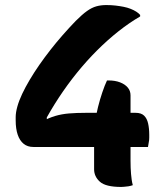

<svg xmlns="http://www.w3.org/2000/svg" viewBox="-20 -731 640 759"><path d="M400 -711Q420 -711 437 -709Q454 -707 469 -704Q484 -701 496.5 -696Q509 -691 518.5 -685Q528 -679 534 -672V-666Q491 -641 448 -607Q405 -573 363.5 -531.5Q322 -490 284 -443Q246 -396 212.5 -345Q179 -294 151 -241L165 -299V-240L147 -251Q173 -265 198 -272.5Q223 -280 252.5 -282.5Q282 -285 320 -285H516Q538 -285 549.5 -274Q561 -263 565.5 -243Q570 -223 570 -198Q570 -192 570 -186.5Q570 -181 569.5 -177Q569 -173 568 -168Q567 -163 566.5 -159Q566 -155 565 -150H112Q89 -150 73.5 -162.5Q58 -175 50 -198.5Q42 -222 42 -255V-268Q42 -286 48.5 -309.5Q55 -333 67.5 -359.5Q80 -386 97.5 -415.5Q115 -445 135.5 -474.5Q156 -504 179.5 -534Q203 -564 228 -592.5Q253 -621 279 -648Q305 -674 324 -687.5Q343 -701 361 -706Q379 -711 400 -711ZM403 -413Q404 -413 404.5 -413Q405 -413 406 -413Q407 -413 407.5 -413Q408 -413 409 -413Q435 -413 454.5 -405.5Q474 -398 485 -385Q496 -372 496 -354V-95Q496 -81 496.5 -68Q497 -55 498 -43.5Q499 -32 500.5 -21Q502 -10 505 1Q502 2 497 3.5Q492 5 487.5 5.5Q483 6 478.5 6.5Q474 7 469 7.5Q464 8 459 8Q398 8 375 -12.5Q352 -33 352 -62Q352 -74 352 -88.5Q352 -103 352 -117Q352 -131 352 -145.5Q352 -160 352 -174Q352 -188 352 -200Q352 -221 356 -249.5Q360 -278 367.5 -308Q375 -338 384.5 -366Q394 -394 403 -413Z"/></svg>

Font: Recursive Monospace Casual
Style: Bold
Weight: 700
Version: Version 1.047